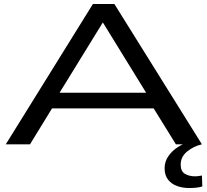

<svg xmlns="http://www.w3.org/2000/svg" viewBox="-20 -727 1045 967"><path d="M9 0 448 -707H556L997 0H866L754 -181H242L131 0ZM280 -260H716L498 -614ZM932 220Q900 220 872 210Q844 200 826.5 178Q809 156 809 120Q809 87 828 59.5Q847 32 877 13Q907 -6 940 -14L996 0Q954 10 922 36.5Q890 63 890 102Q890 136 911.5 148.5Q933 161 961 161Q973 161 981.5 159.5Q990 158 997 157L999 212Q976 220 932 220Z"/></svg>

Font: Georama ExtraExtended
Style: Regular
Weight: 400
Width: 8
Designer: Jean-Baptiste Levee
Foundry: Production Type
Version: Version 1.000